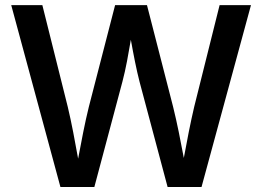

<svg xmlns="http://www.w3.org/2000/svg" viewBox="-20 -748 1049 768"><path d="M221.7 0H357.4L469.7 -421.4C483.9 -475.1 493.2 -529.8 503.4 -588.9C514.6 -526.4 525.4 -470.7 538.1 -421.4L650.4 0H786.1L983.9 -727.5H858.4L756.8 -320.8C741.7 -256.3 728 -186 715.3 -116.2C702.1 -186 688.5 -256.3 672.4 -320.8L567.9 -727.5H440.4L335.4 -320.8C319.3 -255.9 305.7 -183.6 292.5 -113.3C279.8 -183.6 266.6 -255.9 251 -320.8L149.4 -727.5H24.9Z"/></svg>

Font: Raveo Medium
Style: Regular
Weight: 500
Designer: Jakub Foglar, Rasmus Andersson (Inter)
Foundry: Jakubfoglar.com
Version: Version 1.100;Glyphs 3.2.3 (3260)